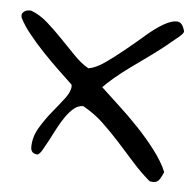

<svg xmlns="http://www.w3.org/2000/svg" viewBox="-42 -428 530 521"><g transform="rotate(5 223.0 -168.0)"><path d="M383.8 50.8Q357.4 28.3 335 2.9Q312.5 -22.5 289.1 -48.3Q265.6 -74.2 241.2 -97.2Q216.8 -120.1 186.5 -136.7Q172.9 -136.7 161.6 -127.4Q150.4 -118.2 139.6 -103Q128.9 -87.9 119.6 -69.8Q110.4 -51.8 102.1 -36.1Q93.8 -20.5 86.9 -8.8Q80.1 2.9 74.2 4.9Q55.7 3.9 55.7 -13.7Q55.7 -41 70.3 -65.9Q85 -90.8 103 -112.8Q121.1 -134.8 135.7 -153.8Q150.4 -172.9 150.4 -188.5Q150.4 -189.5 149.9 -190.4Q149.4 -191.4 149.4 -192.4Q132.8 -208 111.3 -228.5Q89.8 -249 67.9 -272Q45.9 -294.9 27.3 -318.4Q9.8 -339.8 -1 -361.3Q-2.9 -369.1 -0.5 -373Q2 -377 5.9 -379.4Q9.8 -381.8 14.6 -382.3Q19.5 -382.8 22.5 -382.8Q46.9 -374 68.8 -354.5Q90.8 -335 111.3 -313.5Q131.8 -292 151.9 -271.5Q171.9 -251 191.4 -240.2Q210.9 -243.2 235.4 -260.3Q259.8 -277.3 286.1 -298.8Q312.5 -320.3 337.9 -342.3Q363.3 -364.3 384.8 -376.5Q406.2 -388.7 420.9 -387.7Q435.5 -386.7 441.4 -362.3Q441.4 -357.4 428.2 -346.2Q415 -335 395.5 -319.3Q376 -303.7 351.6 -286.1Q327.1 -268.6 304.2 -252Q281.2 -235.4 262.2 -219.2Q243.2 -203.1 233.4 -192.4Q253.9 -172.9 281.7 -147.5Q309.6 -122.1 336.9 -93.3Q364.3 -64.5 387.2 -34.2Q410.2 -3.9 420.9 22.5Q417 32.2 411.1 42Q405.3 51.8 393.6 51.8Q391.6 51.8 388.2 51.3Q384.8 50.8 383.8 50.8Z"/></g></svg>

Font: Indie Flower
Style: Regular
Weight: 400
Designer: Kimberly Geswein
Foundry: Kimberly Geswein
Version: Version 1.001 2010